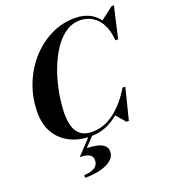

<svg xmlns="http://www.w3.org/2000/svg" viewBox="-176 -887 1121 1267"><g transform="rotate(-20 384.5 -253.0)"><path d="M332.5 10Q248.5 10 185.5 -22.2Q122.5 -54.5 87.5 -114Q52.5 -173.5 52.5 -255Q52.5 -357.5 87.5 -448.8Q122.5 -540 184 -610Q245.5 -680 326 -720Q406.5 -760 497.5 -760Q561.5 -760 609 -732.2Q656.5 -704.5 682.8 -653Q709 -601.5 710 -530H699Q695 -586 678.8 -625Q662.5 -664 637.5 -688.2Q612.5 -712.5 582.8 -723.5Q553 -734.5 522.5 -734.5Q473 -734.5 431 -708.5Q389 -682.5 355.2 -638.2Q321.5 -594 295.5 -537.5Q269.5 -481 252.2 -419.2Q235 -357.5 226.2 -297.2Q217.5 -237 217.5 -185.5Q217.5 -137 229.5 -98.2Q241.5 -59.5 270.8 -37Q300 -14.5 352 -14.5Q411.5 -14.5 463.5 -42.2Q515.5 -70 559 -116.5Q602.5 -163 636.5 -220.5H648Q618 -159 571.5 -106.5Q525 -54 464.5 -22Q404 10 332.5 10ZM584 0 525.5 -69Q546.5 -87.5 568.2 -110.5Q590 -133.5 610 -164L636.5 -220.5H656L601 0ZM699 -530 697.5 -583.5Q691 -612 681.8 -634.2Q672.5 -656.5 657.5 -678L752 -750H769L718.5 -530ZM202 254.5V235.5Q244 235.5 273.2 218.5Q302.5 201.5 302.5 165.5Q302.5 137.5 279 125.8Q255.5 114 214.5 114L325.5 -5H352.5L278.5 74Q318 75 349 81.8Q380 88.5 398.2 104.5Q416.5 120.5 416.5 147.5Q416.5 181.5 388 205.5Q359.5 229.5 311 242Q262.5 254.5 202 254.5Z"/></g></svg>

Font: Bodoni Moda
Style: Bold Italic
Weight: 700
Italic angle: -13°
Version: Version 2.004